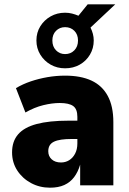

<svg xmlns="http://www.w3.org/2000/svg" viewBox="-20 -860 597 891"><path d="M212 11Q164 11 124 -10.5Q84 -32 60 -69Q36 -106 36 -153Q36 -204 64 -236.5Q92 -269 150 -284.5Q208 -300 298 -300H357V-215H313Q285 -215 264.5 -212Q244 -209 230.5 -202.5Q217 -196 210.5 -185Q204 -174 204 -158Q204 -135 220 -120.5Q236 -106 263 -106Q284 -106 301 -116.5Q318 -127 328.5 -147Q339 -167 339 -194V-318Q339 -354 319.5 -368Q300 -382 257 -382Q222 -382 181 -372Q140 -362 98 -338L54 -451Q86 -470 123 -482.5Q160 -495 200.5 -502Q241 -509 282 -509Q355 -509 404.5 -486Q454 -463 480 -415Q506 -367 506 -293V0H352V-96Q342 -62 324 -38Q306 -14 278.5 -1.5Q251 11 212 11ZM282 -543Q245 -543 215 -560Q185 -577 167 -606.5Q149 -636 149 -672Q149 -709 167 -738Q185 -767 215 -784Q245 -801 282 -801Q299 -801 314.5 -797Q330 -793 344 -787L387 -840H515L400 -732Q407 -718 411 -703Q415 -688 415 -672Q415 -636 397.5 -606.5Q380 -577 350 -560Q320 -543 282 -543ZM282 -609Q308 -609 325 -626.5Q342 -644 342 -672Q342 -700 325 -717Q308 -734 282 -734Q257 -734 240 -717Q223 -700 223 -672Q223 -644 240 -626.5Q257 -609 282 -609Z"/></svg>

Font: Nunito Sans 10pt SemiCondensed Black
Style: Regular
Weight: 900
Width: 4
Designer: Vernon Adams
Foundry: Vernon Adams
Version: Version 3.101;gftools[0.9.27]